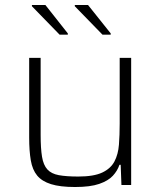

<svg xmlns="http://www.w3.org/2000/svg" viewBox="-20 -742 643 770"><path d="M281 8Q221 8 184.5 -3.5Q148 -15 129 -38Q110 -61 103.5 -99Q97 -137 97 -190V-510H143V-201Q143 -147 148.5 -113.5Q154 -80 170 -62.5Q186 -45 216 -39.5Q246 -34 294 -34Q356 -34 390 -50Q424 -66 439 -94.5Q454 -123 457 -162Q460 -201 460 -246V-510H506V0H467L464 -81H459Q451 -57 432.5 -37Q414 -17 378 -4.5Q342 8 281 8ZM424 -603H391L280 -717V-722H333L424 -608ZM252 -603H219L108 -717V-722H162L252 -608Z"/></svg>

Font: Saira Thin ExtraLight
Style: Regular
Weight: 250
Version: Version 1.101